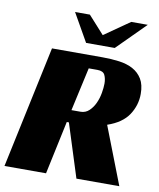

<svg xmlns="http://www.w3.org/2000/svg" viewBox="-91 -911 815 983"><g transform="rotate(10 316.5 -419.5)"><path d="M623 -484Q623 -425 590 -375Q557 -325 481 -299L597 0H374L286 -277H275L216 0H0L135 -635H398Q444 -635 485 -629.5Q526 -624 556.5 -607.5Q587 -591 605 -561.5Q623 -532 623 -484ZM335 -341Q361 -341 379.5 -358.5Q398 -376 409.5 -401Q421 -426 426 -454.5Q431 -483 431 -504Q431 -530 422 -548.5Q413 -567 383 -567H338L288 -341ZM597 -839 451 -693H302L219 -839H296L379 -747L511 -839Z"/></g></svg>

Font: Racing Sans One
Style: Regular
Weight: 400
Designer: Pablo Impallari, Rodrigo Fuenzalida
Foundry: Pablo Impallari, Rodrigo Fuenzalida
Version: Version 1.001; ttfautohint (v0.8) -G 200 -r 50